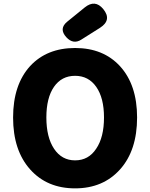

<svg xmlns="http://www.w3.org/2000/svg" viewBox="-20 -1022 826 1056"><path d="M393 14Q239 14 146 -90Q52 -195 52 -375.5Q52 -556 146 -659Q238 -758 393 -758Q548 -758 640 -658Q734 -555 734 -376Q734 -195 640.5 -90.5Q547 14 393 14ZM393 -140Q467 -140 509 -204Q552 -267 552 -376Q552 -483 509.5 -544Q467 -605 393 -605Q319 -605 277 -544.5Q235 -484 235 -376Q235 -267 277.5 -203.5Q320 -140 393 -140ZM345 -817Q302 -864 350 -903L403 -946L446 -981Q503 -1027 548 -972Q597 -912 530 -869L427 -804Q383 -776 345 -817Z"/></svg>

Font: GenSenRounded TW H
Style: Regular
Weight: 900
Version: Version 1.501;PS 1;hotconv 16.6.51;makeotf.lib2.5.65220